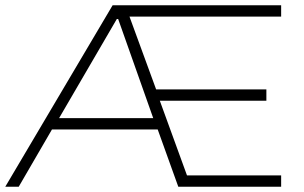

<svg xmlns="http://www.w3.org/2000/svg" viewBox="-22 -708 1153 728"><path d="M-2 0 405 -688H1044V-645H469L570 -369H988V-326H584L687 -43H1044V0H654L576 -217H175L49 0ZM202 -260H559L426 -636H421Z"/></svg>

Font: Saira Expanded ExtraLight
Style: Regular
Weight: 250
Width: 7
Designer: Hector Gatti with collaboration of the Omnibus-Type team
Foundry: Omnibus-Type
Version: Version 1.101